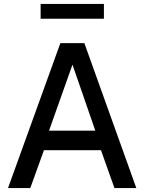

<svg xmlns="http://www.w3.org/2000/svg" viewBox="-20 -963 735 983"><path d="M135 0 205 -194H497L566 0H678L412 -742H289L21 0ZM351 -632 468 -294H231ZM188 -943V-867H512V-943Z"/></svg>

Font: Cheyenne Sans Medium
Style: Regular
Weight: 500
Designer: The Public Sans project authors (U.S. Web Design System), Libre Franklin designed by Pablo Impallari and Rodrigo Fuenzal
Foundry: The Cheyenne Sans Project Authors
Version: Version 2.007